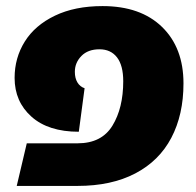

<svg xmlns="http://www.w3.org/2000/svg" viewBox="-20 -611 645 631"><path d="M68 -140H235Q314 -140 349.5 -198Q385 -256 385 -344Q385 -396 364.5 -422.5Q344 -449 307 -449Q269 -449 247.5 -427Q226 -405 226 -375Q226 -354 234.5 -340Q243 -326 258 -321L239 -178Q139 -178 83.5 -227.5Q28 -277 28 -355Q28 -421 61.5 -474.5Q95 -528 160.5 -559.5Q226 -591 317 -591Q442 -591 512.5 -522.5Q583 -454 583 -337Q583 -234 543 -158Q503 -82 424.5 -41Q346 0 235 0H35Z"/></svg>

Font: FiraGO Heavy
Style: Italic
Weight: 900
Italic angle: -8°
Designer: bBox Type GmbH
Foundry: bBox Type GmbH
Version: Version 1.001